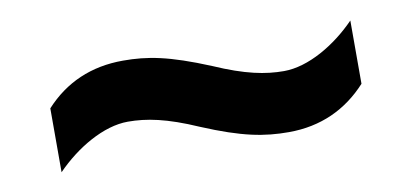

<svg xmlns="http://www.w3.org/2000/svg" viewBox="-32 -501 636 296"><g transform="rotate(-10 286.0 -352.5)"><path d="M268 -308C330 -282 364 -276 402 -276C452 -276 493 -295 525 -330V-429C493 -396 449 -370 411 -370C382 -370 351 -376 303 -397C240 -423 207 -429 169 -429C119 -429 78 -411 46 -376V-276C78 -309 122 -335 160 -335C189 -335 220 -329 268 -308Z"/></g></svg>

Font: Noto Sans Sinhala SemiBold
Style: Regular
Weight: 600
Designer: Jelle Bosma - Monotype Design Team
Foundry: Monotype Imaging Inc.
Version: Version 2.006